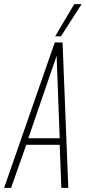

<svg xmlns="http://www.w3.org/2000/svg" viewBox="-46 -916 418 936"><path d="M-26 0 221 -709H259L287 0H253L245 -210H82L8 0ZM92 -242H245L230 -644ZM223 -739 316 -896H352L251 -739Z"/></svg>

Font: Georama Condensed ExtraLight
Style: Italic
Weight: 200
Width: 3
Italic angle: -9°
Designer: Jean-Baptiste Levee
Foundry: Production Type
Version: Version 1.000